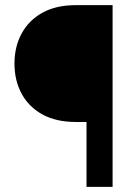

<svg xmlns="http://www.w3.org/2000/svg" viewBox="-20 -731 529 751"><path d="M420.4 0H318.4V-253.9H276.9Q199.2 -253.9 145.8 -283.4Q92.3 -313 64.5 -364.7Q36.6 -416.5 36.6 -482.4Q36.6 -547.9 64.5 -599.6Q92.3 -651.4 145.8 -681.2Q199.2 -710.9 276.9 -710.9H420.4Z"/></svg>

Font: Vazirmatn RD FD SemiBold
Style: Regular
Weight: 600
Designer: Saber Rastikerdar
Foundry: Saber Rastikerdar
Version: Version 33.003